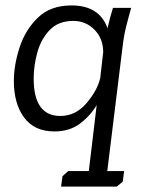

<svg xmlns="http://www.w3.org/2000/svg" viewBox="-20 -474 542 707"><path d="M432 195 410 213H205L210 175L231 156H307L336 -87Q312 -47 274 -18.5Q236 10 180 10Q107 10 69 -41Q31 -92 31 -176Q31 -234 52 -299Q73 -364 119.5 -409Q166 -454 243 -454Q346 -454 376 -370Q380 -389 385 -407.5Q390 -426 396 -445H463Q453 -410 444.5 -376Q436 -342 432 -307L375 156H437ZM250 -397Q195 -397 163 -363.5Q131 -330 117.5 -281Q104 -232 104 -185Q104 -47 202 -47Q258 -47 298 -93.5Q338 -140 349 -186L360 -282Q360 -332 328 -364.5Q296 -397 250 -397Z"/></svg>

Font: Zilla Slab Regular
Style: Italic
Weight: 400
Italic angle: -6°
Designer: Typotheque.com
Foundry: Typotheque type foundry
Version: Version 1.1; 2017; ttfautohint (v1.6)